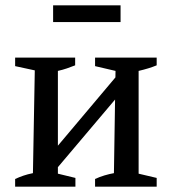

<svg xmlns="http://www.w3.org/2000/svg" viewBox="-20 -703 641 723"><path d="M157 -25 153 -101 458 -463V-381ZM37 0V-29Q52 -36 68 -41.5Q84 -47 104 -51L111 -438L37 -454V-486H263V-457Q248 -451 232 -445.5Q216 -440 198 -436V-49L264 -33V0ZM338 0V-29Q355 -37 373.5 -42.5Q392 -48 409 -51L415 -436L338 -454V-486H570V-457Q541 -445 502 -436V-49L570 -33V0ZM180 -620V-683H434V-620Z"/></svg>

Font: Piazzolla 24pt Medium
Style: Regular
Weight: 500
Designer: Juan Pablo del Peral
Foundry: Huerta Tipografica
Version: Version 2.005